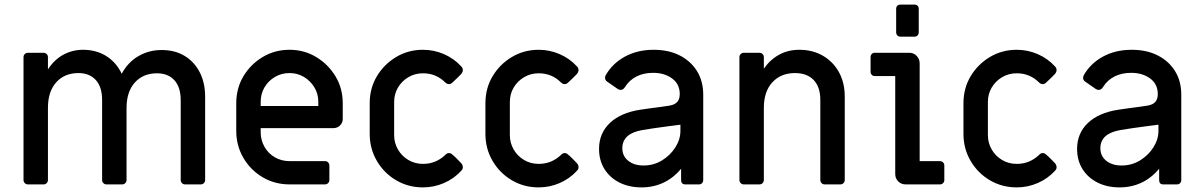

<svg xmlns="http://www.w3.org/2000/svg" viewBox="-20 -800 5220 833"><path d="M101 0Q93 0 87.5 -5.5Q82 -11 82 -19V-552Q82 -560 87.5 -565.5Q93 -571 101 -571H169Q177 -571 182.5 -565.5Q188 -560 188 -552V-499Q216 -542 255.5 -563Q295 -584 340 -584Q398 -584 441.5 -556.5Q485 -529 508 -480Q535 -530 580.5 -556.5Q626 -583 681 -583Q739 -583 781 -557.5Q823 -532 846.5 -486.5Q870 -441 870 -380V-19Q870 -11 864.5 -5.5Q859 0 851 0H783Q775 0 769.5 -5.5Q764 -11 764 -19V-365Q764 -422 736.5 -452Q709 -482 661 -482Q601 -482 565 -442Q529 -402 529 -331V-19Q529 -11 523.5 -5.5Q518 0 510 0H442Q434 0 428.5 -5.5Q423 -11 423 -19V-366Q423 -423 395.5 -453Q368 -483 320 -483Q260 -483 224 -443Q188 -403 188 -332V-19Q188 -11 182.5 -5.5Q177 0 169 0Z M1236 0Q1172 0 1119.5 -31Q1067 -62 1036 -115Q1005 -168 1005 -232V-352Q1005 -417 1036 -469Q1067 -521 1119.5 -552.5Q1172 -584 1236 -584Q1300 -584 1352 -552.5Q1404 -521 1435.5 -469Q1467 -417 1467 -352V-284Q1467 -267 1455 -255.5Q1443 -244 1426 -244H1111V-226Q1111 -192 1127.5 -163Q1144 -134 1172.5 -117.5Q1201 -101 1236 -101H1390Q1398 -101 1403.5 -95.5Q1409 -90 1409 -82V-19Q1409 -11 1403.5 -5.5Q1398 0 1390 0ZM1111 -340H1361V-358Q1361 -393 1344 -421Q1327 -449 1299 -466Q1271 -483 1236 -483Q1201 -483 1172.5 -466Q1144 -449 1127.5 -421Q1111 -393 1111 -358Z M1815 13Q1751 13 1698.5 -18Q1646 -49 1615 -102Q1584 -155 1584 -219V-352Q1584 -417 1615 -469Q1646 -521 1698.5 -552.5Q1751 -584 1815 -584Q1863 -584 1906.5 -565Q1950 -546 1981 -512Q1988 -505 1988 -496Q1988 -487 1980 -478L1962 -460Q1953 -451 1943 -442Q1936 -435 1928 -435Q1919 -435 1911 -443Q1892 -462 1868 -472Q1844 -482 1815 -482Q1780 -482 1751.5 -465Q1723 -448 1706.5 -420Q1690 -392 1690 -357V-214Q1690 -180 1706.5 -151.5Q1723 -123 1751.5 -106Q1780 -89 1815 -89Q1844 -89 1868 -99Q1892 -109 1911 -127Q1919 -136 1928 -136Q1936 -136 1943 -129Q1953 -121 1962 -111.5Q1971 -102 1980 -93Q1988 -85 1988 -74Q1988 -66 1981 -59Q1950 -25 1906.5 -6Q1863 13 1815 13Z M2317 13Q2253 13 2200.5 -18Q2148 -49 2117 -102Q2086 -155 2086 -219V-352Q2086 -417 2117 -469Q2148 -521 2200.5 -552.5Q2253 -584 2317 -584Q2365 -584 2408.5 -565Q2452 -546 2483 -512Q2490 -505 2490 -496Q2490 -487 2482 -478L2464 -460Q2455 -451 2445 -442Q2438 -435 2430 -435Q2421 -435 2413 -443Q2394 -462 2370 -472Q2346 -482 2317 -482Q2282 -482 2253.5 -465Q2225 -448 2208.5 -420Q2192 -392 2192 -357V-214Q2192 -180 2208.5 -151.5Q2225 -123 2253.5 -106Q2282 -89 2317 -89Q2346 -89 2370 -99Q2394 -109 2413 -127Q2421 -136 2430 -136Q2438 -136 2445 -129Q2455 -121 2464 -111.5Q2473 -102 2482 -93Q2490 -85 2490 -74Q2490 -66 2483 -59Q2452 -25 2408.5 -6Q2365 13 2317 13Z M2764 13Q2709 13 2667.5 -8Q2626 -29 2602.5 -66.5Q2579 -104 2579 -154Q2579 -222 2626 -266.5Q2673 -311 2758 -324Q2775 -327 2800 -330Q2825 -333 2849 -336.5Q2873 -340 2886 -342Q2908 -346 2918.5 -358Q2929 -370 2929 -391V-397Q2927 -438 2894 -461Q2861 -484 2814 -484Q2772 -484 2741 -468Q2710 -452 2692 -423Q2684 -410 2673 -410Q2666 -410 2660 -414L2614 -446Q2605 -452 2605 -463Q2605 -466 2607 -472Q2636 -524 2690.5 -554Q2745 -584 2816 -584Q2881 -584 2929 -559.5Q2977 -535 3004 -491.5Q3031 -448 3031 -389V-19Q3031 -11 3026 -5.5Q3021 0 3013 0H2953Q2935 0 2935 -19V-68Q2902 -28 2858.5 -7.5Q2815 13 2764 13ZM2772 -82Q2816 -82 2852 -104Q2888 -126 2910 -160.5Q2932 -195 2932 -232V-259Q2907 -256 2877.5 -252Q2848 -248 2819.5 -244Q2791 -240 2768 -236Q2680 -221 2680 -157Q2680 -123 2705.5 -102.5Q2731 -82 2772 -82Z M3207 0Q3199 0 3193.5 -5.5Q3188 -11 3188 -19V-552Q3188 -560 3193.5 -565.5Q3199 -571 3207 -571H3275Q3283 -571 3288.5 -565.5Q3294 -560 3294 -552V-502Q3321 -541 3360 -562.5Q3399 -584 3448 -584Q3506 -584 3550.5 -558Q3595 -532 3620 -486.5Q3645 -441 3645 -381V-19Q3645 -11 3639.5 -5.5Q3634 0 3626 0H3558Q3550 0 3544.5 -5.5Q3539 -11 3539 -19V-366Q3539 -423 3510 -453Q3481 -483 3429 -483Q3368 -483 3331 -443Q3294 -403 3294 -332V-19Q3294 -11 3288.5 -5.5Q3283 0 3275 0Z M3909 0Q3890 0 3877 -13Q3864 -26 3864 -45V-470H3775Q3767 -470 3762 -475.5Q3757 -481 3757 -489V-552Q3757 -560 3762 -565.5Q3767 -571 3775 -571H3925Q3944 -571 3957 -557.5Q3970 -544 3970 -525V-101H4058Q4066 -101 4071.5 -95.5Q4077 -90 4077 -82V-19Q4077 -11 4071.5 -5.5Q4066 0 4058 0ZM3886 -641Q3878 -641 3873 -646.5Q3868 -652 3868 -660V-762Q3868 -770 3873 -775Q3878 -780 3886 -780H3948Q3956 -780 3961 -775Q3966 -770 3966 -762V-660Q3966 -652 3961 -646.5Q3956 -641 3948 -641Z M4391 13Q4327 13 4274.5 -18Q4222 -49 4191 -102Q4160 -155 4160 -219V-352Q4160 -417 4191 -469Q4222 -521 4274.5 -552.5Q4327 -584 4391 -584Q4439 -584 4482.5 -565Q4526 -546 4557 -512Q4564 -505 4564 -496Q4564 -487 4556 -478L4538 -460Q4529 -451 4519 -442Q4512 -435 4504 -435Q4495 -435 4487 -443Q4468 -462 4444 -472Q4420 -482 4391 -482Q4356 -482 4327.5 -465Q4299 -448 4282.5 -420Q4266 -392 4266 -357V-214Q4266 -180 4282.5 -151.5Q4299 -123 4327.5 -106Q4356 -89 4391 -89Q4420 -89 4444 -99Q4468 -109 4487 -127Q4495 -136 4504 -136Q4512 -136 4519 -129Q4529 -121 4538 -111.5Q4547 -102 4556 -93Q4564 -85 4564 -74Q4564 -66 4557 -59Q4526 -25 4482.5 -6Q4439 13 4391 13Z M4838 13Q4783 13 4741.5 -8Q4700 -29 4676.5 -66.5Q4653 -104 4653 -154Q4653 -222 4700 -266.5Q4747 -311 4832 -324Q4849 -327 4874 -330Q4899 -333 4923 -336.5Q4947 -340 4960 -342Q4982 -346 4992.5 -358Q5003 -370 5003 -391V-397Q5001 -438 4968 -461Q4935 -484 4888 -484Q4846 -484 4815 -468Q4784 -452 4766 -423Q4758 -410 4747 -410Q4740 -410 4734 -414L4688 -446Q4679 -452 4679 -463Q4679 -466 4681 -472Q4710 -524 4764.5 -554Q4819 -584 4890 -584Q4955 -584 5003 -559.5Q5051 -535 5078 -491.5Q5105 -448 5105 -389V-19Q5105 -11 5100 -5.5Q5095 0 5087 0H5027Q5009 0 5009 -19V-68Q4976 -28 4932.5 -7.5Q4889 13 4838 13ZM4846 -82Q4890 -82 4926 -104Q4962 -126 4984 -160.5Q5006 -195 5006 -232V-259Q4981 -256 4951.5 -252Q4922 -248 4893.5 -244Q4865 -240 4842 -236Q4754 -221 4754 -157Q4754 -123 4779.5 -102.5Q4805 -82 4846 -82Z"/></svg>

Font: Miriam Libre SemiBold
Style: Regular
Weight: 600
Version: Version 2.000